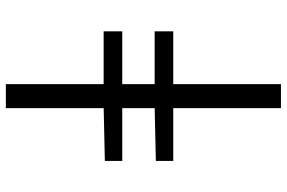

<svg xmlns="http://www.w3.org/2000/svg" viewBox="-178 -574 957 640"><g transform="rotate(-90 300.0 -253.5)"><path d="M260 205V-712H340V205ZM84 -324V-382L264 -386H516V-324ZM84 -154V-212L264 -216H516V-154Z"/></g></svg>

Font: Source Code Pro ExtraLight
Style: Regular
Weight: 200
Monospace: yes
Designer: Paul D. Hunt, Teo Tuominen
Foundry: Adobe
Version: Version 1.026;hotconv 1.1.0;makeotfexe 2.6.0